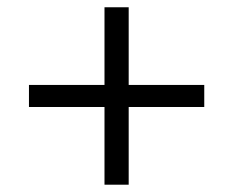

<svg xmlns="http://www.w3.org/2000/svg" viewBox="-20 -585 645 531"><path d="M544.9 -350.1V-289.1H335.9V-74.2H269V-289.1H60.1V-350.1H269V-564.9H335.9V-350.1Z"/></svg>

Font: Ortica Angular Bold
Style: Regular
Weight: 700
Designer: Benedetta Bovani
Foundry: Collletttivo
Version: Version 2.000;Glyphs 3.1.2 (3151)